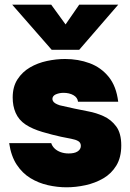

<svg xmlns="http://www.w3.org/2000/svg" viewBox="-20 -789 555 817"><path d="M263 8Q224 8 184 -1Q144 -10 109.5 -31Q75 -52 51 -88.5Q27 -125 19 -180H198Q202 -167 212.5 -157Q223 -147 238.5 -141.5Q254 -136 272 -136Q284 -136 293.5 -138Q303 -140 310 -144.5Q317 -149 320.5 -155Q324 -161 324 -168Q324 -182 313 -188.5Q302 -195 283 -198.5Q264 -202 240 -207Q203 -215 160.5 -227.5Q118 -240 89 -259Q74 -269 63.5 -281.5Q53 -294 46.5 -309Q40 -324 37 -340Q34 -356 34 -374Q34 -420 54.5 -451.5Q75 -483 107.5 -502Q140 -521 179.5 -529.5Q219 -538 257 -538Q313 -538 361.5 -520Q410 -502 442.5 -462Q475 -422 483 -356H312Q310 -374 292.5 -384Q275 -394 250 -394Q240 -394 231.5 -392Q223 -390 216.5 -387Q210 -384 206.5 -379Q203 -374 203 -368Q203 -364 205.5 -359Q208 -354 215 -349.5Q222 -345 234 -341Q267 -333 296.5 -327Q326 -321 356 -315Q389 -309 421 -294.5Q453 -280 474.5 -251Q496 -222 496 -170Q496 -119 475 -84.5Q454 -50 419.5 -30Q385 -10 344 -1Q303 8 263 8ZM200 -577 32 -769H198L259 -685L317 -769H483L317 -577Z"/></svg>

Font: Onest Black
Style: Regular
Weight: 900
Designer: Dmitri Voloshin, Andrey Kudryavtsev
Foundry: Dmitri Voloshin, Andrey Kudryavtsev
Version: Version 1.000;gftools[0.9.33]